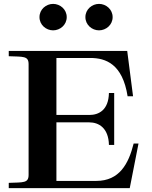

<svg xmlns="http://www.w3.org/2000/svg" viewBox="-20 -967 782 987"><path d="M25 -27V0H647L692 -229H667C641 -125 594 -37 475 -37H270V-338H439C488 -338 538 -309 540 -222H567V-489H540C538 -401 488 -376 439 -376H270V-669H444C524 -669 610 -638 636 -472H664L634 -705H25V-678C100 -675 127 -680 127 -637V-68C127 -25 100 -30 25 -27ZM183 -879C183 -919 217 -947 253 -947C289 -947 323 -919 323 -879C323 -839 289 -811 253 -811C217 -811 183 -839 183 -879ZM419 -879C419 -919 453 -947 489 -947C525 -947 559 -919 559 -879C559 -839 525 -811 489 -811C453 -811 419 -839 419 -879Z"/></svg>

Font: Ortica Linear
Style: Bold
Weight: 700
Designer: Benedetta Bovani
Foundry: Collletttivo
Version: Version 2.000;Glyphs 3.1.2 (3151)